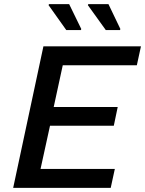

<svg xmlns="http://www.w3.org/2000/svg" viewBox="-20 -913 705 933"><path d="M302 -767H373L375 -772L316 -893H218L216 -888ZM494 -767H563L565 -772L507 -893H409L407 -888ZM191 -688 44 0H518L538 -92H177L223 -302H533L552 -393H241L285 -596H645L665 -688Z"/></svg>

Font: Saira UNSAM Medium Italic
Style: Regular
Weight: 500
Italic angle: -12°
Designer: Hector Gatti with collaboration of the Omnibus-Type team
Foundry: Omnibus-Type
Version: Version 0.072;PS 000.072;hotconv 1.0.88;makeotf.lib2.5.64775